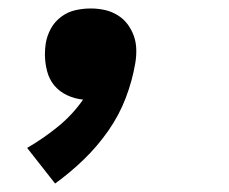

<svg xmlns="http://www.w3.org/2000/svg" viewBox="-20 -228 540 453"><path d="M110 205 44 121Q82 99 116.5 71Q151 43 176 7Q156 5 138 -3.5Q120 -12 108 -26.5Q96 -41 91 -60.5Q86 -80 86 -100Q86 -107 86.5 -113.5Q87 -120 88 -126Q91 -144 100 -160.5Q109 -177 124.5 -188.5Q140 -200 158 -204Q176 -208 194 -208Q211 -208 227 -204.5Q243 -201 257 -192.5Q271 -184 280.5 -171.5Q290 -159 295.5 -144Q301 -129 301.5 -112Q302 -95 299 -78Q292 -37 276.5 3.5Q261 44 235.5 80.5Q210 117 178 148Q146 179 110 205Z"/></svg>

Font: Iosevka Slab Heavy Oblique
Style: Regular
Weight: 900
Italic angle: -9°
Monospace: yes
Designer: Belleve Invis
Foundry: Belleve Invis
Version: Version 11.1.1; ttfautohint (v1.8.3)